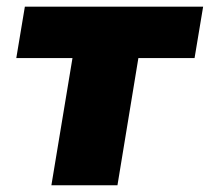

<svg xmlns="http://www.w3.org/2000/svg" viewBox="-20 -549 622 569"><path d="M132.3 0 194.8 -377H28.3L53.7 -529.3H582L556.6 -377H390.1L328.1 0Z"/></svg>

Font: Inter 24pt Black
Style: Italic
Weight: 900
Italic angle: -9.3988°
Designer: Rasmus Andersson
Foundry: rsms
Version: Version 4.001;git-66647c0bb